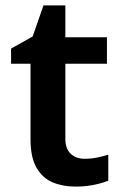

<svg xmlns="http://www.w3.org/2000/svg" viewBox="-20 -681 450 711"><path d="M293 -93Q317 -93 339 -97.5Q361 -102 381 -108V-12Q360 -3 328 3.5Q296 10 260 10Q213 10 175.5 -5.5Q138 -21 115.5 -59.5Q93 -98 93 -166V-445H21V-501L101 -546L141 -661H222V-543H376V-445H222V-167Q222 -130 242 -111.5Q262 -93 293 -93Z"/></svg>

Font: Noto Sans Adlam Unjoined SemiBold
Style: Regular
Weight: 600
Version: Version 3.001